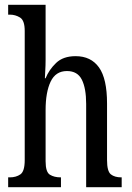

<svg xmlns="http://www.w3.org/2000/svg" viewBox="-20 -780 549 800"><path d="M14 0V-41H21Q47 -41 65 -53.5Q83 -66 83 -113V-651Q83 -695 63.5 -707Q44 -719 21 -719H14V-760H170V-531Q170 -507 168.5 -483.5Q167 -460 167 -454H170Q184 -489 213.5 -517.5Q243 -546 295 -546Q359 -546 392.5 -499Q426 -452 426 -349V-113Q426 -66 442 -53.5Q458 -41 485 -41H487V0H339V-347Q339 -412 321 -448Q303 -484 259 -484Q212 -484 191 -440Q170 -396 170 -321V-108Q170 -63 188 -52Q206 -41 232 -41H234V0Z"/></svg>

Font: Noto Serif Myanmar ExtraCondensed
Style: Regular
Weight: 400
Width: 2
Designer: Ben Mitchell and the Monotype Design Team
Foundry: Monotype Imaging Inc.
Version: Version 2.106; ttfautohint (v1.8.4.7-5d5b)